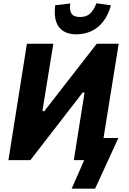

<svg xmlns="http://www.w3.org/2000/svg" viewBox="-20 -970 779 1163"><path d="M414 173 490 0H427L492 -408L482 -411L164 0H31L143 -705H303L237 -299L247 -295L566 -705H699L607 -134H697L556 173ZM442 -762Q398 -762 366.5 -780Q335 -798 321 -836Q307 -874 314 -938L406 -949Q399 -908 413 -887.5Q427 -867 464 -867Q501 -867 523.5 -885.5Q546 -904 564 -950L652 -938Q635 -877 604 -838Q573 -799 531.5 -780.5Q490 -762 442 -762Z"/></svg>

Font: Nunito Sans 7pt Condensed Black
Style: Italic
Weight: 900
Width: 3
Italic angle: -9°
Designer: Vernon Adams
Foundry: Vernon Adams
Version: Version 3.101;gftools[0.9.27]